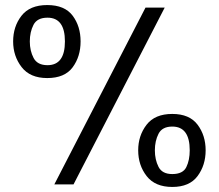

<svg xmlns="http://www.w3.org/2000/svg" viewBox="-20 -730 866 760"><path d="M32 -566Q32 -625 65 -667.5Q98 -710 167 -710Q236 -710 267.5 -668Q299 -626 299 -566Q299 -506 267.5 -463.5Q236 -421 167 -421Q99 -421 65.5 -464.5Q32 -508 32 -566ZM556 -700H632L271 0H195ZM237 -566Q237 -660 168 -660Q127 -660 112.5 -631.5Q98 -603 98 -566Q98 -529 113 -500.5Q128 -472 168 -472Q237 -472 237 -566ZM527 -135Q527 -193 560 -236Q593 -279 662 -279Q730 -279 762 -236.5Q794 -194 794 -135Q794 -76 762 -33Q730 10 662 10Q594 10 560.5 -33Q527 -76 527 -135ZM731 -135Q731 -229 662 -229Q622 -229 607.5 -200.5Q593 -172 593 -135Q593 -98 607.5 -69.5Q622 -41 662 -41Q704 -41 717.5 -68.5Q731 -96 731 -135Z"/></svg>

Font: Be Vietnam
Style: Regular
Weight: 400
Designer: Gabriel Lam
Foundry: TypeRant
Version: Version 4.000